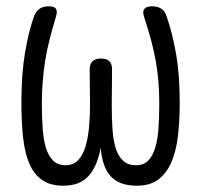

<svg xmlns="http://www.w3.org/2000/svg" viewBox="-20 -580 640 610"><path d="M463 -560Q481 -560 493 -552Q505 -544 510 -526Q527 -478 539 -411Q551 -344 551 -254Q551 -194 545 -145.5Q539 -97 523.5 -62.5Q508 -28 482 -9Q456 10 415 10Q360 10 332.5 -19Q305 -48 300 -111Q289 -51 261 -20.5Q233 10 181 10Q140 10 114 -8Q88 -26 73.5 -59.5Q59 -93 53.5 -142Q48 -191 48 -254Q48 -345 59.5 -412.5Q71 -480 88 -528Q94 -544 105.5 -552Q117 -560 135 -560Q152 -560 157.5 -552.5Q163 -545 158 -528Q146 -488 137 -452.5Q128 -417 123 -384Q118 -351 115.5 -318.5Q113 -286 113 -251Q113 -208 115.5 -172Q118 -136 126 -110Q134 -84 149 -69.5Q164 -55 188 -55Q213 -55 228.5 -71.5Q244 -88 252 -115.5Q260 -143 263 -177Q266 -211 266 -246L265 -359Q265 -377 274 -385.5Q283 -394 301 -394Q319 -394 327.5 -385.5Q336 -377 336 -359L335 -243Q335 -203 337.5 -168Q340 -133 348 -108Q356 -83 371.5 -69Q387 -55 412 -55Q436 -55 450.5 -69.5Q465 -84 473 -110Q481 -136 483.5 -172Q486 -208 486 -251Q486 -286 483.5 -318Q481 -350 475.5 -382.5Q470 -415 460.5 -450.5Q451 -486 438 -526Q432 -543 438.5 -551.5Q445 -560 463 -560Z"/></svg>

Font: Maple Mono NL ExtraLight
Style: Regular
Weight: 275
Monospace: yes
Designer: subframe7536
Version: Version 7.000